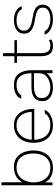

<svg xmlns="http://www.w3.org/2000/svg" viewBox="934 -1681 754 2662"><g transform="rotate(-90 1311.0 -350.0)"><path d="M315 7Q282 7 244 -1Q206 -9 171.5 -33Q137 -57 113 -105V0H73V-707H115V-419Q153 -484 208.5 -509Q264 -534 327 -534Q407 -534 457.5 -496Q508 -458 532 -396Q556 -334 556 -262Q556 -184 528 -123Q500 -62 446.5 -27.5Q393 7 315 7ZM316 -29Q385 -29 428.5 -61.5Q472 -94 493 -147Q514 -200 514 -262Q514 -326 494.5 -379.5Q475 -433 431 -465.5Q387 -498 315 -498Q249 -498 204 -464Q159 -430 136 -376Q113 -322 113 -262Q113 -198 135.5 -145Q158 -92 203 -60.5Q248 -29 316 -29Z M908 7Q825 7 770 -28Q715 -63 688.5 -124Q662 -185 662 -263Q662 -338 689.5 -399.5Q717 -461 772 -497.5Q827 -534 907 -534Q963 -534 1004 -514Q1045 -494 1072.5 -459Q1100 -424 1114.5 -378.5Q1129 -333 1132 -282Q1133 -275 1133 -267.5Q1133 -260 1133 -252H704Q707 -187 729 -136.5Q751 -86 796 -57.5Q841 -29 913 -29Q942 -29 973 -36.5Q1004 -44 1030 -61Q1056 -78 1071 -106H1118Q1101 -66 1067 -41Q1033 -16 991 -4.5Q949 7 908 7ZM705 -287H1091Q1089 -344 1068 -392Q1047 -440 1006 -469Q965 -498 903 -498Q842 -498 798.5 -468Q755 -438 731.5 -390Q708 -342 705 -287Z M1426 7Q1397 7 1364.5 0Q1332 -7 1303.5 -23.5Q1275 -40 1257.5 -69Q1240 -98 1240 -142Q1240 -186 1256 -214.5Q1272 -243 1299.5 -260Q1327 -277 1362 -284Q1397 -291 1435 -291H1627Q1627 -348 1611.5 -395Q1596 -442 1560.5 -470Q1525 -498 1465 -498Q1440 -498 1412 -492.5Q1384 -487 1359.5 -473Q1335 -459 1320 -432H1273Q1286 -467 1310 -487Q1334 -507 1362 -517.5Q1390 -528 1417 -531Q1444 -534 1463 -534Q1571 -534 1620 -467Q1669 -400 1669 -287V0H1627V-81Q1606 -53 1576.5 -33Q1547 -13 1509.5 -3Q1472 7 1426 7ZM1424 -29Q1473 -29 1519.5 -45.5Q1566 -62 1596.5 -97Q1627 -132 1627 -187V-256H1460Q1431 -256 1400 -253Q1369 -250 1342 -239.5Q1315 -229 1298.5 -207Q1282 -185 1282 -147Q1282 -106 1302.5 -79.5Q1323 -53 1355.5 -41Q1388 -29 1424 -29Z M2003 7Q1924 7 1893.5 -37.5Q1863 -82 1863 -158V-492H1770V-527H1863V-685H1905V-527H2086V-492H1905V-170Q1905 -136 1911.5 -103.5Q1918 -71 1940 -50Q1962 -29 2009 -29Q2027 -29 2047.5 -34Q2068 -39 2082 -49L2097 -16Q2084 -8 2069 -2.5Q2054 3 2038 5Q2022 7 2003 7Z M2374 7Q2342 7 2309 0.5Q2276 -6 2246 -20Q2216 -34 2193.5 -56Q2171 -78 2161 -109H2208Q2224 -78 2252 -60.5Q2280 -43 2312.5 -36Q2345 -29 2375 -29Q2401 -29 2429 -33.5Q2457 -38 2481.5 -49.5Q2506 -61 2521 -81.5Q2536 -102 2536 -134Q2536 -167 2519.5 -186Q2503 -205 2478 -215.5Q2453 -226 2429 -231Q2415 -234 2399 -237Q2383 -240 2366 -243Q2336 -248 2303 -256.5Q2270 -265 2241 -281Q2212 -297 2194 -324Q2176 -351 2176 -393Q2176 -434 2192.5 -461Q2209 -488 2236.5 -504Q2264 -520 2298.5 -527Q2333 -534 2369 -534Q2408 -534 2446.5 -523Q2485 -512 2514 -488Q2543 -464 2555 -425H2513Q2495 -464 2452 -481Q2409 -498 2368 -498Q2347 -498 2321 -495Q2295 -492 2271.5 -481.5Q2248 -471 2232.5 -450Q2217 -429 2217 -394Q2217 -360 2234 -339Q2251 -318 2277 -306.5Q2303 -295 2330 -288Q2361 -281 2394.5 -275.5Q2428 -270 2460 -262Q2495 -253 2521 -238Q2547 -223 2562 -199Q2577 -175 2577 -139Q2577 -96 2559 -68Q2541 -40 2511.5 -23.5Q2482 -7 2446 0Q2410 7 2374 7Z"/></g></svg>

Font: Onest Thin
Style: Regular
Weight: 250
Designer: Dmitri Voloshin, Andrey Kudryavtsev
Foundry: Dmitri Voloshin, Andrey Kudryavtsev
Version: Version 1.000;gftools[0.9.33]